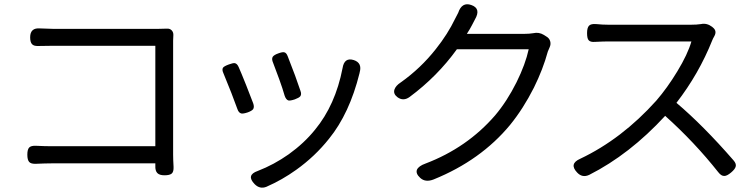

<svg xmlns="http://www.w3.org/2000/svg" viewBox="-20 -805 3473 885"><path d="M738 3Q715 3 705 -7.5Q695 -18 696 -41Q696 -47 696 -52H217Q190 -52 146 -50Q123 -49 114.5 -58.5Q106 -68 106 -92Q106 -116 114.5 -125Q123 -134 146 -133Q188 -131 215 -131H696V-594H226Q216 -594 192 -593.5Q168 -593 157 -593Q136 -592 127.5 -601.5Q119 -611 119 -633Q119 -678 165 -674Q207 -672 225 -672H467H709Q736 -672 749 -673Q763 -674 771.5 -665Q780 -656 779 -642Q779 -634 778 -618Q778 -604 778 -598V-92Q778 -70 780 -36Q781 -13 771.5 -5Q762 3 738 3Z M1154 44Q1113 2 1168 -17Q1243 -46 1311 -94Q1382 -145 1432 -207Q1526 -321 1559 -491Q1567 -542 1611 -528Q1650 -515 1638 -472Q1638 -469 1637 -467Q1591 -282 1497 -166Q1432 -84 1345 -22Q1281 24 1208 56Q1178 68 1154 44ZM1092 -282Q1080 -285 1074 -303Q1051 -368 1010 -467Q1002 -484 1008 -493Q1013 -500 1035 -508Q1054 -515 1062 -514Q1073 -512 1080 -496Q1090 -474 1114 -414Q1138 -354 1147 -329Q1153 -312 1147 -302Q1141 -294 1122 -287Q1101 -280 1092 -282ZM1309 -342Q1298 -346 1292 -364Q1283 -396 1267 -440Q1247 -494 1239 -515Q1231 -533 1237 -543Q1243 -552 1263 -559Q1282 -566 1290 -564Q1300 -562 1306 -546Q1345 -447 1365 -386Q1371 -370 1364 -361Q1358 -354 1339 -347Q1318 -340 1309 -342Z M1917 15Q1895 -5 1902 -23Q1910 -40 1941 -51Q2133 -124 2262 -273Q2317 -338 2361 -426Q2402 -509 2417 -578H2251H2086Q1996 -453 1868 -358Q1839 -337 1812 -357Q1792 -372 1798 -392Q1804 -410 1827 -425Q1919 -490 1989 -579Q2044 -648 2078 -719Q2086 -734 2092 -746Q2109 -797 2152 -782Q2199 -766 2169 -715Q2167 -711 2162.5 -702.5Q2158 -694 2156 -690Q2148 -674 2132 -649H2399Q2420 -649 2438 -652Q2464 -658 2487 -644L2498 -637Q2512 -629 2516 -615Q2520 -601 2513.5 -587Q2507 -573 2505 -567Q2483 -486 2441 -401Q2392 -304 2331 -229Q2196 -66 1979 22Q1941 37 1917 15Z M2640 -10Q2602 -50 2654 -73Q2846 -164 3005 -341Q3056 -400 3102 -476Q3150 -555 3167 -614H2976H2785Q2763 -614 2723 -612Q2701 -610 2693 -620Q2686 -628 2686 -652.5Q2686 -677 2695 -686.5Q2704 -696 2728 -694Q2758 -691 2785 -691H3164Q3192 -691 3211 -694Q3238 -700 3263 -681L3265 -679Q3286 -663 3273 -639Q3265 -625 3263 -619Q3201 -464 3098 -331Q3222 -226 3361 -66Q3375 -50 3371 -37Q3368 -25 3349.5 -9.5Q3331 6 3319 6Q3305 7 3291 -11Q3181 -150 3046 -271Q2882 -93 2696 1Q2664 16 2640 -10Z"/></svg>

Font: GenSenRounded JP R
Style: Regular
Weight: 400
Version: Version 1.501;PS 1;hotconv 16.6.51;makeotf.lib2.5.65220